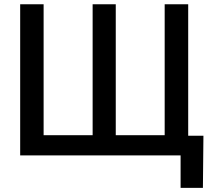

<svg xmlns="http://www.w3.org/2000/svg" viewBox="-20 -748 1021 924"><path d="M77.1 -727.5H189.9V-97.2H425.8V-727.5H537.1V-97.2H772.5V-727.5H885.7V0H77.1ZM849.1 156.2V0H810.5V-94.7H959L956.5 156.2Z"/></svg>

Font: V-Inter
Style: Medium-500
Weight: 500
Designer: Rasmus Andersson
Foundry: rsms
Version: Version 4.000;git-4146feb